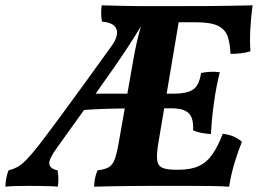

<svg xmlns="http://www.w3.org/2000/svg" viewBox="-52 -699 970 722"><path d="M252.4 -346.7H502.8L498.5 -291.7Q431.9 -291.7 381.6 -290.7Q331.2 -289.7 292 -287.4Q252.7 -285.1 218.2 -281ZM704 -424.5Q721.2 -428.1 738.5 -428.9Q755.8 -429.6 774.5 -427.6Q768 -401 762.5 -373.4Q756.9 -345.7 751.9 -307.2Q747.5 -275.9 745 -248.1Q742.5 -220.3 741 -194.8Q721.8 -196.3 705.3 -199.3Q688.8 -202.3 674.1 -208.9Q675.5 -235.6 669.6 -253.8Q663.7 -272 645.6 -281.9Q627.6 -291.7 592.3 -291.7H534.7L545.3 -346.7H599.5Q652.6 -346.7 675.1 -363Q697.6 -379.2 704 -424.5ZM897.8 -679Q892.3 -639.9 889.5 -593.1Q886.7 -546.3 889.8 -506.1Q856.7 -496 814.7 -496.5Q813.2 -535.3 804.2 -561.8Q795.1 -588.2 768 -601.8Q740.8 -615.3 683.7 -615.3H588.5L624.9 -676Q682.7 -676 729.7 -676.3Q776.7 -676.5 817.8 -677.3Q858.8 -678 897.8 -679ZM785.7 -196Q808.5 -193 825.3 -186.2Q842 -179.3 857.8 -165.7Q843.9 -132.6 830.5 -88.4Q817 -44.1 809.6 3Q780 1 741.5 0.5Q702.9 0 661 0Q619.1 0 579 0L609.5 -60.7H618.7Q666.1 -60.7 696.2 -74.9Q726.3 -89.1 747 -119.2Q767.8 -149.2 785.7 -196ZM505.6 -676H630.1L543.8 -163.4Q536.3 -119.3 539 -97.2Q541.8 -75.2 559 -67.9Q576.2 -60.7 609.5 -60.7L579 0Q548.2 0 511 0Q473.8 0 436 0.5Q398.2 1 363.5 1.5Q328.8 2 301.9 3Q302.4 -12.7 305.2 -27.9Q308 -43.1 315.2 -58.8Q343.6 -61.8 358 -70.8Q372.5 -79.8 380.5 -102.8Q388.5 -125.9 396 -171.2L450.6 -481.1Q461.6 -542.6 475.2 -590.1Q488.7 -637.6 505.6 -676ZM367.3 -525.5Q394.1 -562.7 386.4 -588.2Q378.6 -613.7 331.7 -617.7Q328.6 -631.9 328.4 -648.4Q328.1 -664.9 330.7 -679Q376.4 -678 408.9 -677Q441.5 -676 468.1 -676Q494.7 -676 521.1 -676Q500.5 -637.2 478.2 -600.3Q455.9 -563.4 428.5 -521.4Q401 -479.5 364.4 -427.2Q327.9 -374.9 278.4 -305.4Q228.9 -236 162.2 -143.4Q131.6 -101.2 133.4 -83Q135.2 -64.7 164.8 -58.3Q166.8 -44.1 167.5 -28.7Q168.2 -13.2 165.1 3Q151.8 1.5 132.6 1Q113.4 0.5 93.4 0.3Q73.5 0 57 0Q31.5 0 9.3 0.5Q-12.8 1 -31.7 3Q-31.2 -14.3 -28.4 -28.9Q-25.6 -43.6 -20 -58.3Q-2.1 -62.7 12.9 -70.7Q27.9 -78.7 46.6 -97.6Q65.4 -116.6 93.4 -152.1Q130.7 -200.8 171.5 -256.2Q212.4 -311.7 260.8 -378.2Q309.3 -444.7 367.3 -525.5Z"/></svg>

Font: Vollkorn
Style: Italic
Weight: 400
Italic angle: -11°
Designer: Friedrich Althausen
Foundry: Friedrich Althausen
Version: Version 5.001